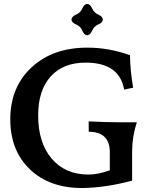

<svg xmlns="http://www.w3.org/2000/svg" viewBox="-20 -945 779 975"><path d="M396.5 9.8Q231 9.8 131.6 -85.4Q32.2 -180.7 32.2 -338.9Q32.2 -502.4 140.1 -602.8Q248 -703.1 423.8 -703.1Q533.2 -703.1 640.1 -664.6Q641.1 -585.9 656.2 -499.5L610.4 -490.2Q586.4 -627 414.6 -627Q300.8 -627 237.3 -556.6Q173.8 -486.3 173.8 -358.9Q173.8 -219.7 242.7 -139.2Q311.5 -58.6 429.2 -58.6Q478 -58.6 537.6 -80.1V-180.7Q532.7 -275.9 430.7 -275.9L430.2 -328.6Q521.5 -324.2 573.7 -324.2H674.8Q650.9 -250 650.9 -176.3V-27.8Q518.1 8.3 396.5 9.8ZM422.9 -765.6Q407.2 -767.1 397.9 -789.3Q388.7 -811.5 366.5 -820.8Q344.2 -830.1 342.8 -845.7Q344.2 -861.3 366.5 -870.8Q388.7 -880.4 397.9 -902.1Q407.2 -923.8 422.9 -925.3Q438.5 -923.8 448 -902.1Q457.5 -880.4 479.2 -870.8Q501 -861.3 502.4 -845.7Q501 -830.1 479.2 -820.8Q457.5 -811.5 448 -789.3Q438.5 -767.1 422.9 -765.6Z"/></svg>

Font: Kelvinch
Style: Bold
Weight: 700
Designer: Paul James Miller
Foundry: High-Logic / Made with FontCreator
Version: Version 3.501;March 28, 2021;FontCreator 13.0.0.2683 64-bit